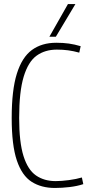

<svg xmlns="http://www.w3.org/2000/svg" viewBox="-20 -922 454 952"><path d="M38 -337Q38 -475 63.5 -556.5Q89 -638 138 -674Q187 -710 259 -710Q293 -710 321.5 -706Q350 -702 380 -693L373 -661Q344 -669 318 -672.5Q292 -676 262 -676Q203 -676 161.5 -646Q120 -616 97.5 -542Q75 -468 75 -337Q75 -217 96.5 -148.5Q118 -80 158.5 -52Q199 -24 256 -24Q285 -24 322 -29Q359 -34 386 -42L393 -9Q363 1 325 5.5Q287 10 252 10Q185 10 137 -20.5Q89 -51 63.5 -126.5Q38 -202 38 -337ZM225 -740 317 -902H354L257 -740Z"/></svg>

Font: Georama SemiCondensed ExtraLight
Style: Regular
Weight: 200
Width: 4
Designer: Jean-Baptiste Levee
Foundry: Production Type
Version: Version 1.000